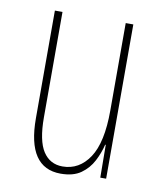

<svg xmlns="http://www.w3.org/2000/svg" viewBox="-67 -582 541 646"><g transform="rotate(10 204.0 -258.5)"><path d="M337 -527V0H317L316 -112H314Q307 -83 292.5 -55Q278 -27 252 -8.5Q226 10 183 10Q69 10 69 -159V-527H95V-167Q95 -87 118.5 -51Q142 -15 185 -15Q242 -15 276.5 -67Q311 -119 311 -228V-527Z"/></g></svg>

Font: Noto Sans Lao Looped ExtraCondensed Thin
Style: Regular
Weight: 100
Width: 2
Designer: Mark Frömberg, Ben Mitchell
Foundry: The Fontpad Ltd
Version: Version 1.002; ttfautohint (v1.8.4.7-5d5b)